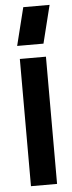

<svg xmlns="http://www.w3.org/2000/svg" viewBox="-57 -842 327 872"><g transform="rotate(-5 107.0 -406.5)"><path d="M161 -640 204 -813H84L41 -640ZM167 0V-580H48V0Z"/></g></svg>

Font: Orbitron SemiBold
Style: Regular
Weight: 600
Designer: Matt McInerney
Foundry: The League of Moveable Type
Version: Version 2.001